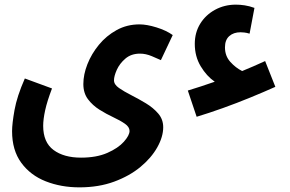

<svg xmlns="http://www.w3.org/2000/svg" viewBox="-20 -577 1247 827"><path d="M827 -74 789 -187Q845 -204 905 -225Q870 -249 844.5 -291.5Q819 -334 819 -388Q819 -437 842.5 -475Q866 -513 906.5 -535Q947 -557 996 -557Q1014 -557 1034 -554Q1054 -551 1076 -543L1055 -432Q1042 -436 1032 -437Q1022 -438 1016 -438Q986 -438 967.5 -421.5Q949 -405 949 -373Q949 -336 972 -310.5Q995 -285 1023 -271Q1072 -291 1122 -314L1166 -203Q1117 -181 1058.5 -157Q1000 -133 940 -111.5Q880 -90 827 -74ZM32 -12Q32 -44 42.5 -103Q53 -162 87 -239L204 -196Q183 -141 174.5 -102Q166 -63 166 -35Q166 36 210.5 69Q255 102 329 102Q396 102 442.5 81.5Q489 61 513.5 33.5Q538 6 538 -13Q538 -30 518 -44Q498 -58 468 -72Q438 -86 408.5 -104.5Q379 -123 359 -149.5Q339 -176 339 -215Q339 -256 356.5 -300.5Q374 -345 406 -384Q438 -423 482.5 -447.5Q527 -472 581 -472Q612 -472 654 -459Q696 -446 724 -426L673 -318Q660 -324 634 -335Q608 -346 583 -346Q545 -346 520 -324.5Q495 -303 483 -276Q471 -249 471 -231Q471 -213 492.5 -198Q514 -183 545.5 -167Q577 -151 608.5 -132Q640 -113 661.5 -88Q683 -63 683 -29Q683 12 657.5 57.5Q632 103 585 142Q538 181 471.5 205.5Q405 230 322 230Q243 230 177 204Q111 178 71.5 124Q32 70 32 -12Z"/></svg>

Font: Noto Sans Arabic ExtCond
Style: Bold
Weight: 700
Width: 2
Designer: Monotype Design Team, Nadine Chahine, Nizar Qandah and Khaled Hosny
Foundry: Monotype Imaging Inc.
Version: Version 2.012; ttfautohint (v1.8.4.7-5d5b)